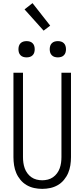

<svg xmlns="http://www.w3.org/2000/svg" viewBox="-20 -1200 540 1228"><path d="M250 8Q224 8 198.5 2.5Q173 -3 150.5 -16Q128 -29 111 -49.5Q94 -70 84 -93.5Q74 -117 70 -143Q66 -169 66 -195V-735H127V-195Q127 -177 129.5 -159Q132 -141 138 -124Q144 -107 155 -92Q166 -77 181 -66.5Q196 -56 214 -51.5Q232 -47 250 -47Q268 -47 286 -51.5Q304 -56 319 -66.5Q334 -77 345 -92Q356 -107 362 -124Q368 -141 370.5 -159Q373 -177 373 -195V-735H434V-195Q434 -169 430 -143Q426 -117 416 -93.5Q406 -70 389 -49.5Q372 -29 349.5 -16Q327 -3 301.5 2.5Q276 8 250 8ZM350 -833Q339 -833 329 -836Q319 -839 311.5 -846.5Q304 -854 301 -864Q298 -874 298 -885Q298 -896 301 -906Q304 -916 311.5 -923.5Q319 -931 329 -934Q339 -937 350 -937Q361 -937 371 -934Q381 -931 388.5 -923.5Q396 -916 399 -906Q402 -896 402 -885Q402 -874 399 -864Q396 -854 388.5 -846.5Q381 -839 371 -836Q361 -833 350 -833ZM150 -833Q139 -833 129 -836Q119 -839 111.5 -846.5Q104 -854 101 -864Q98 -874 98 -885Q98 -896 101 -906Q104 -916 111.5 -923.5Q119 -931 129 -934Q139 -937 150 -937Q161 -937 171 -934Q181 -931 188.5 -923.5Q196 -916 199 -906Q202 -896 202 -885Q202 -874 199 -864Q196 -854 188.5 -846.5Q181 -839 171 -836Q161 -833 150 -833ZM259 -1004 137 -1140 188 -1180 301 -1036Z"/></svg>

Font: Iosevka Curly Light
Style: Regular
Weight: 300
Monospace: yes
Designer: Belleve Invis
Foundry: Belleve Invis
Version: Version 22.1.2; ttfautohint (v1.8.4)